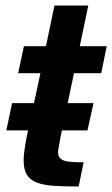

<svg xmlns="http://www.w3.org/2000/svg" viewBox="-20 -678 408 698"><path d="M3 -204 24 -303H320L298 -204ZM266 0Q213 0 175.5 -2.5Q138 -5 113.5 -14.5Q89 -24 77.5 -43Q66 -62 66 -95Q66 -107 67.5 -120.5Q69 -134 71.5 -150Q74 -166 78 -185L127 -412H46L67 -510H147L178 -658H301L270 -510H368L348 -412H249L200 -180Q199 -173 197 -162Q195 -151 193 -140.5Q191 -130 191 -125Q191 -110 200 -101.5Q209 -93 229 -90.5Q249 -88 284 -88Z"/></svg>

Font: Saira SemiCondensed SemiBold
Style: Italic
Weight: 600
Width: 4
Italic angle: -12°
Designer: Hector Gatti with collaboration of the Omnibus-Type team
Foundry: Omnibus-Type
Version: Version 1.101